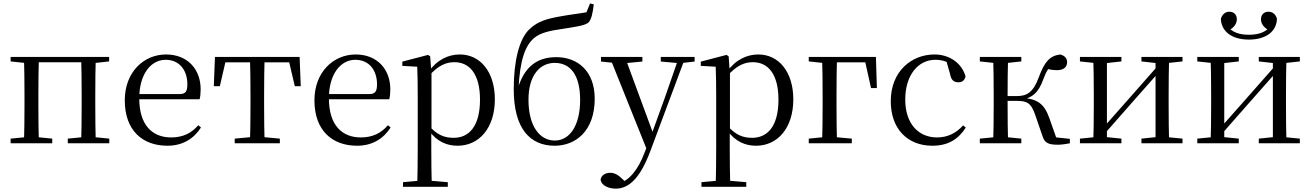

<svg xmlns="http://www.w3.org/2000/svg" viewBox="-20 -856 7830 1147"><path d="M123.1 0H212.3C210.3 -48.6 209.3 -160.1 209.3 -228.5V-288.3C209.3 -355.1 210.3 -467.4 212.3 -516H123.1C125.3 -467.4 126.3 -355.1 126.3 -288.3V-228.5C126.3 -160.1 125.3 -48.6 123.1 0ZM464.8 0H552.2C550.2 -48.6 549.2 -160.1 549.2 -228.5V-288.3C549.2 -355.1 550.2 -467.4 552.2 -516H464.8C466.8 -467.4 467.8 -355.1 467.8 -288.3V-228.5C467.8 -160.1 466.8 -48.6 464.8 0ZM43.5 0H292.1V-27.8L184.7 -38.6H152.7L43.5 -27.8ZM385 0H632.8V-27.8L526.4 -38.6H493.4L385 -27.8ZM43.5 -489.1 152.7 -477.4H167V-516H43.5ZM508.7 -477.4H526.4L632 -489.1V-516H508.7ZM167 -484.1H508.7V-516H167Z M980.3 14.6C1070 14.6 1137 -26.3 1180.6 -94.3L1164.7 -108.1C1123.8 -60.3 1072.7 -35 1002.5 -35C891.4 -35 811.9 -106.4 811.9 -268.7C811.9 -413.6 881.8 -498.8 969.6 -498.8C1051.3 -498.8 1099.3 -437.4 1099.3 -352.3C1099.3 -311.7 1089.3 -294.2 1054.3 -294.2H763.6V-262.9H1172.4C1176.7 -278.8 1178.7 -298.9 1178.7 -323.2C1178.7 -440.7 1101.6 -530.6 971.9 -530.6C839.1 -530.6 725.4 -425.5 725.4 -256.8C725.4 -76.2 831.8 14.6 980.3 14.6Z M1257.3 -341.2H1293.3L1333.2 -513.4L1290.7 -483.7H1743.2L1700.8 -513.4L1741.1 -341.2H1776.7L1769.9 -516H1264.1ZM1382.2 0H1651.8V-27.8L1537.3 -38.6H1496.9L1382.2 -27.8ZM1473.2 0H1560.8C1558.8 -48.6 1557.8 -160.1 1557.8 -228.5V-288.3C1557.8 -355.1 1558.8 -467.4 1560.8 -516H1473.2C1475.2 -467.4 1476.4 -355.1 1476.4 -288.3V-228.5C1476.4 -160.1 1475.2 -48.6 1473.2 0Z M2113.3 14.6C2203 14.6 2270 -26.3 2313.6 -94.3L2297.7 -108.1C2256.8 -60.3 2205.7 -35 2135.5 -35C2024.4 -35 1944.9 -106.4 1944.9 -268.7C1944.9 -413.6 2014.8 -498.8 2102.6 -498.8C2184.3 -498.8 2232.3 -437.4 2232.3 -352.3C2232.3 -311.7 2222.3 -294.2 2187.3 -294.2H1896.6V-262.9H2305.4C2309.7 -278.8 2311.7 -298.9 2311.7 -323.2C2311.7 -440.7 2234.6 -530.6 2104.9 -530.6C1972.1 -530.6 1858.4 -425.5 1858.4 -256.8C1858.4 -76.2 1964.8 14.6 2113.3 14.6Z M2387.5 259.8H2655.2V232.4L2536.5 222.2H2498.7L2387.5 232.4ZM2472.5 259.8H2559.5C2557.5 192.3 2556.5 96 2556.5 26.5V-68.7L2557.7 -78.7V-430.1L2555.9 -435.3L2549.9 -519.6L2536.9 -528L2383.5 -487.9V-462.4L2472.5 -457.5C2474.5 -407.9 2475.5 -355 2475.5 -286.8V26.7C2475.5 96.7 2474.5 192.3 2472.5 259.8ZM2713.6 14.6C2842.6 14.6 2936.2 -91.6 2936.2 -262.6C2936.2 -427 2848.7 -530.6 2727.3 -530.6C2659.5 -530.6 2590.7 -500.1 2538.5 -425H2527.6L2538.2 -398.2C2597.5 -466 2645.3 -484.5 2694.9 -484.5C2785.7 -484.5 2847.5 -412.7 2847.5 -260.8C2847.5 -95.4 2777.2 -32.7 2690.5 -32.7C2635.3 -32.7 2591.5 -49.4 2542.3 -105.1L2528.4 -77.1H2541.2C2591.9 -6.9 2653.7 14.6 2713.6 14.6Z M3293.7 14.6C3415.9 14.6 3532.8 -70.4 3532.8 -266.3C3532.8 -429.7 3432.8 -514.6 3302.8 -514.6C3179.9 -514.6 3110.1 -447.9 3073.5 -327.7L3077.9 -325.7C3085.1 -496.9 3118.2 -583.8 3169.7 -628.1C3209.3 -660.9 3260.5 -672.1 3350.8 -685.1C3419.7 -696.1 3476 -703.2 3496.7 -722.5C3513.4 -741.8 3521.1 -778.3 3527.2 -829.8L3504.9 -835.6L3483.6 -782.7C3441.3 -774.9 3386 -768.9 3338.5 -760.1C3251.5 -745.1 3194.5 -730.9 3143.2 -681.9C3081.1 -623.8 3049 -489.8 3049 -323.6C3049 -87.2 3146.3 14.6 3293.7 14.6ZM3294.3 -16.4C3203.6 -16.4 3137.1 -103.2 3137.1 -260.3C3137.1 -405.9 3205.2 -480.3 3293.9 -480.3C3384.7 -480.3 3445.7 -411.7 3445.7 -259.1C3445.7 -108 3384.8 -16.4 3294.3 -16.4Z M3658.4 271C3738.6 271 3805.4 205.7 3865.1 46.5L4075.2 -516H4036.3L3952.4 -274.3L3863.2 -27.8L3858.6 -15.2L3829.9 57.6C3792.5 156.1 3740.7 222.3 3675.5 240.1L3695.3 257.1L3726.8 241.4L3698.1 213.2C3675.5 190.7 3652 176.2 3626.2 176.2C3598.3 176.2 3572.7 189.1 3567.9 216.7C3571.7 251.3 3614.2 271 3658.4 271ZM3849.7 51.4 3887.7 -46.2 3881.7 -59.3 3713.3 -516H3622ZM3570.2 -488.4 3669.1 -478.1H3710.9L3817.5 -488.4V-516H3570.2ZM3927.5 -488.4 4033.3 -478.9H4048.3L4129.6 -488.4V-516H3927.5Z M4170.5 259.8H4438.2V232.4L4319.5 222.2H4281.7L4170.5 232.4ZM4255.5 259.8H4342.5C4340.5 192.3 4339.5 96 4339.5 26.5V-68.7L4340.7 -78.7V-430.1L4338.9 -435.3L4332.9 -519.6L4319.9 -528L4166.5 -487.9V-462.4L4255.5 -457.5C4257.5 -407.9 4258.5 -355 4258.5 -286.8V26.7C4258.5 96.7 4257.5 192.3 4255.5 259.8ZM4496.6 14.6C4625.6 14.6 4719.2 -91.6 4719.2 -262.6C4719.2 -427 4631.7 -530.6 4510.3 -530.6C4442.5 -530.6 4373.7 -500.1 4321.5 -425H4310.6L4321.2 -398.2C4380.5 -466 4428.3 -484.5 4477.9 -484.5C4568.7 -484.5 4630.5 -412.7 4630.5 -260.8C4630.5 -95.4 4560.2 -32.7 4473.5 -32.7C4418.3 -32.7 4374.5 -49.4 4325.3 -105.1L4311.4 -77.1H4324.2C4374.9 -6.9 4436.7 14.6 4496.6 14.6Z M4891.1 0H4980.3C4978.3 -48.6 4977.3 -160.1 4977.3 -228.5V-280C4977.3 -355.1 4978.3 -467.4 4980.3 -516H4891.1C4893.3 -467.4 4894.3 -355.1 4894.3 -280V-228.5C4894.3 -160.1 4893.3 -48.6 4891.1 0ZM4935 -483.7H5175.3L5143.3 -510.7L5183.5 -329.9H5218.4L5212.7 -516H4935ZM4811.5 0H5068.7V-27.8L4950.9 -38.6H4918.9L4811.5 -27.8ZM4811.5 -489.1 4920.7 -477.4H4935V-516H4811.5Z M5549.6 14.6C5645.2 14.6 5705.3 -24.8 5749.6 -93.9L5733.8 -106.9C5689.5 -58.3 5637.8 -35 5578.2 -35C5465.8 -35 5387.9 -117.7 5387.9 -261.5C5387.9 -408.4 5465.5 -498.8 5568 -498.8C5605.9 -498.8 5639.9 -489 5680.8 -461.9L5630.7 -501.6L5655.7 -413.5C5661.9 -378.2 5677.9 -364.4 5705.7 -364.4C5727.9 -364.4 5742 -375.1 5748.2 -399.3C5726 -478.8 5652.2 -530.6 5562.8 -530.6C5425.2 -530.6 5301.4 -430 5301.4 -251.4C5301.4 -84.4 5403.2 14.6 5549.6 14.6Z M5833.5 0H6081.3V-27.8L5974.7 -38.6H5942.7L5833.5 -27.8ZM5833.5 -489.1 5942.7 -477.4H5974.7L6081.3 -489.1V-516H5833.5ZM5913.1 0H6002.3C6000.3 -48.6 5999.3 -160.1 5999.3 -258.4V-277.8C5999.3 -355.1 6000.3 -467.4 6002.3 -516H5913.1C5915.3 -467.4 5916.3 -355.1 5916.3 -288.3V-228.5C5916.3 -160.1 5915.3 -48.6 5913.1 0ZM6206.5 -46.9C6219.7 -3.7 6238.7 8.6 6299.7 8.6C6320.7 8.6 6349.2 4.6 6371.4 0V-26.6L6240 -40.3L6297.1 -13.4L6248.2 -151.8C6218.3 -235.7 6178.1 -264 6087.7 -272.4L6087.1 -261.6C6145.5 -272.4 6183 -299.5 6212.8 -382.7C6230.7 -431.7 6245.3 -452.1 6271.1 -479.2L6224.5 -448.4C6246.4 -441.1 6266 -436.9 6295.8 -436.9C6332.3 -436.9 6354.8 -454.4 6354.8 -483.8C6354.8 -508.4 6340.7 -523.4 6313.6 -530.6C6251.5 -522.6 6220 -487.9 6185.6 -394.1C6151 -299.9 6111.7 -282 6052.1 -282H5957V-253.4H6052.7C6116.2 -253.4 6139.2 -240.2 6163.3 -172.6Z M6431.5 0H6679.3V-27.8L6574.3 -38.6H6539.7L6431.5 -27.8ZM6798.9 0H7044.2V-27.8L6936 -38.6H6901.6L6798.9 -27.8ZM6511.1 0H6592.7V-516H6511.1C6513.3 -467.4 6514.3 -355.1 6514.3 -288.3V-228.5C6514.3 -160.1 6513.3 -48.6 6511.1 0ZM6570.1 -46.9 6748.1 -249.4 6926.4 -451H6937.7L6904 -470.9L6723.2 -265.6L6546.3 -65.8H6534.9ZM6883.1 0H6964.4C6962.4 -48.6 6961.4 -160.1 6961.4 -228.5V-288.3C6961.4 -355.1 6962.4 -467.4 6964.4 -516H6883.1ZM6431.5 -489.1 6540.7 -477.4H6575.1L6679.3 -489.1V-516H6431.5ZM6798.9 -489.1 6902.4 -477.4H6936.8L7044.2 -489.1V-516H6798.9Z M7440.5 -619.5C7546 -619.5 7606.8 -670.1 7608.4 -744.5C7600.5 -770.8 7583 -786 7556.9 -786C7531.9 -786 7513 -769.1 7513 -741.2C7513 -712.8 7532.2 -688.7 7563.3 -674.1L7575.3 -705.6C7543.8 -662.6 7497.8 -648.4 7440.5 -648.4C7384.8 -648.4 7338.3 -662.6 7306.5 -705.6L7318.7 -674.1C7349.8 -688.7 7368.8 -712.8 7368.8 -741.2C7368.8 -769.1 7350.1 -786 7324.3 -786C7299.8 -786 7282.5 -770.8 7273.4 -744.5C7275.2 -670.5 7336.1 -619.5 7440.5 -619.5ZM7132.5 0H7380.3V-27.8L7275.3 -38.6H7240.7L7132.5 -27.8ZM7499.9 0H7745.2V-27.8L7637 -38.6H7602.6L7499.9 -27.8ZM7212.1 0H7293.7V-516H7212.1C7214.3 -467.4 7215.3 -355.1 7215.3 -288.3V-228.5C7215.3 -160.1 7214.3 -48.6 7212.1 0ZM7271.1 -46.9 7449.1 -249.4 7627.4 -451H7638.7L7605 -470.9L7424.2 -265.6L7247.3 -65.8H7235.9ZM7584.1 0H7665.4C7663.4 -48.6 7662.4 -160.1 7662.4 -228.5V-288.3C7662.4 -355.1 7663.4 -467.4 7665.4 -516H7584.1ZM7132.5 -489.1 7241.7 -477.4H7276.1L7380.3 -489.1V-516H7132.5ZM7499.9 -489.1 7603.4 -477.4H7637.8L7745.2 -489.1V-516H7499.9Z"/></svg>

Font: Source Han Serif CN VF
Style: Regular
Weight: 250
Designer: Ryoko NISHIZUKA 西塚涼子 (kana & ideographs); Frank Grießhammer (Latin, Greek & Cyrillic); Wenlong ZHANG 张文龙 (bopomofo); San
Foundry: Adobe
Version: Version 2.002;hotconv 1.1.0;makeotfexe 2.6.0